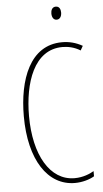

<svg xmlns="http://www.w3.org/2000/svg" viewBox="-61 -949 537 997"><g transform="rotate(-5 207.5 -450.5)"><path d="M269 -911C249 -911 243 -893 243 -877C243 -859 251 -843 268 -843C284 -843 294 -857 294 -878C294 -894 288 -911 269 -911ZM285 -699C312 -699 346 -693 378 -673L391 -696C357 -715 323 -724 285 -724C117 -724 54 -548 54 -358C54 -131 147 10 289 10C327 10 365 -1 390 -16V-43C370 -31 334 -15 289 -15C161 -15 81 -154 81 -357C81 -529 136 -699 285 -699Z"/></g></svg>

Font: Noto Sans Sinhala ExtraCondensed Thin
Style: Regular
Weight: 100
Width: 2
Designer: Jelle Bosma - Monotype Design Team
Foundry: Monotype Imaging Inc.
Version: Version 2.006